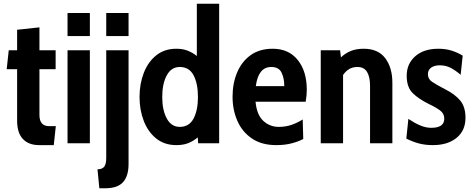

<svg xmlns="http://www.w3.org/2000/svg" viewBox="-20 -770 2544 1032"><path d="M190 10Q134 10 103 -23Q72 -56 72 -121V-398H16L27 -500H72V-610L192 -623V-500H279V-398H192V-152Q192 -92 244 -92H280L269 10Z M343 -576V-700H463V-576ZM343 0V-500H463V0Z M551 -576V-700H671V-576ZM514 242 504 140Q529 140 540 126.2Q551 112.5 551 78V-500H671V111Q671 176 641.5 209Q612 242 545 242Z M928 10Q864 10 819.8 -25.5Q775.5 -61 752.8 -120Q730 -179 730 -249Q730 -319 752.8 -378Q775.5 -437 819.8 -472.5Q864 -508 928 -508Q963 -508 989.8 -497.2Q1016.5 -486.5 1038 -469V-750H1158V0H1045L1043 -31.5Q1019.5 -12 992.5 -1Q965.5 10 928 10ZM946 -88Q997 -88 1020.5 -133Q1044 -178 1044 -249Q1044 -320.5 1020.5 -365.2Q997 -410 946 -410Q901 -410 876.5 -365.2Q852 -320.5 852 -249Q852 -178 876.5 -133Q901 -88 946 -88Z M1465 10Q1386 10 1333.8 -25.8Q1281.5 -61.5 1255.8 -120.5Q1230 -179.5 1230 -250Q1230 -322.5 1254.8 -381Q1279.5 -439.5 1327.5 -473.8Q1375.5 -508 1446 -508Q1531.5 -508 1580.2 -447.8Q1629 -387.5 1629 -287Q1629 -257.5 1623 -223H1353.5Q1360.5 -151.5 1395.8 -119.8Q1431 -88 1478 -88Q1516.5 -88 1548.8 -99.5Q1581 -111 1607 -128L1610 -23Q1584 -9 1547.5 0.5Q1511 10 1465 10ZM1355 -307H1508Q1508 -350 1493.2 -380Q1478.5 -410 1438 -410Q1368.5 -410 1355 -307Z M1704 0V-500H1808L1812.5 -461.5Q1836 -484 1865.5 -496Q1895 -508 1935 -508Q2012.5 -508 2050.8 -457Q2089 -406 2089 -325V0H1969V-309Q1969 -356.5 1953 -383.2Q1937 -410 1901 -410Q1876 -410 1857 -398.8Q1838 -387.5 1824 -367V0Z M2307 10Q2265 10 2231.5 1Q2198 -8 2164 -25L2175 -131Q2206 -110 2237 -96.5Q2268 -83 2298 -83Q2368 -83 2368 -132Q2368 -156 2350.8 -171.8Q2333.5 -187.5 2287 -210Q2230 -238 2198 -269.8Q2166 -301.5 2166 -363Q2166 -427 2211.8 -467.5Q2257.5 -508 2336 -508Q2376 -508 2408 -497.8Q2440 -487.5 2467 -471L2456 -368Q2430 -390.5 2403.2 -404.8Q2376.5 -419 2344 -419Q2315.5 -419 2297.8 -406.8Q2280 -394.5 2280 -371Q2280 -345.5 2302.5 -330.2Q2325 -315 2373 -290Q2426.5 -263 2454.2 -229Q2482 -195 2482 -137Q2482 -68 2434 -29Q2386 10 2307 10Z"/></svg>

Font: Cabin Condensed
Style: Bold
Weight: 700
Width: 3
Designer: Pablo Impallari
Foundry: Pablo Impallari. http://www.impallari.com Igino Marini. http://www.ikern.com
Version: Version 3.001; ttfautohint (v1.8.3)